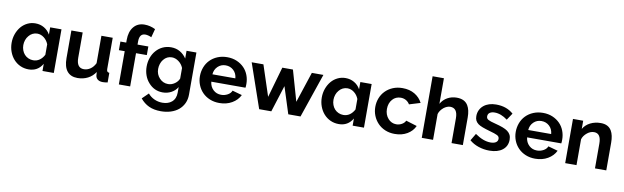

<svg xmlns="http://www.w3.org/2000/svg" viewBox="-52 -1379 7283 2241"><g transform="rotate(10 3589.5 -258.5)"><path d="M441 -85V0H575V-517H441V-431Q414 -479 368 -506Q322 -533 264 -533Q215 -533 172 -512.5Q129 -492 97 -455Q65 -417 47 -367.5Q29 -318 29 -262Q29 -206 47.5 -156Q66 -106 99 -69Q133 -31 178.5 -10.5Q224 10 277 10Q386 10 441 -85ZM311 -104Q281 -104 254 -116Q227 -128 208 -149Q189 -170 178.5 -198.5Q168 -227 168 -259Q168 -290 178 -319Q188 -348 207 -370Q225 -393 251 -406Q277 -419 306 -419Q350 -419 386.5 -390.5Q423 -362 441 -316V-192Q420 -151 387 -127.5Q354 -104 311 -104Z M1067 -98 1070 -56Q1074 -27 1096.5 -10.5Q1119 6 1155 6Q1181 6 1213 0V-114Q1196 -115 1188.5 -124Q1181 -133 1181 -154V-524H1047V-199Q1024 -152 988 -128Q952 -104 912 -104Q825 -104 825 -225V-524H691V-196Q691 -94 733 -42Q775 10 856 10Q923 10 977.5 -17.5Q1032 -45 1067 -98Z M1480 -394H1608V-496H1480V-533Q1480 -627 1550 -627Q1567 -627 1587.5 -621.5Q1608 -616 1623 -608L1650 -709Q1587 -740 1521 -740Q1440 -740 1393 -683Q1346 -626 1346 -528V-496H1277V-394H1346V0H1480Z M2039 -91V-25Q2039 48 1992 87Q1950 122 1882 122Q1831 122 1785.5 101Q1740 80 1710 43L1637 114Q1681 168 1740 195.5Q1799 223 1882 223Q1945 223 1998.5 206Q2052 189 2091 157Q2130 124 2151.5 78Q2173 32 2173 -25V-524H2056V-432Q2025 -479 1978.5 -506Q1932 -533 1873 -533Q1820 -533 1775 -512.5Q1730 -492 1697 -454Q1664 -417 1646.5 -367.5Q1629 -318 1629 -262Q1629 -208 1646 -160Q1663 -112 1695 -76Q1763 3 1865 3Q1920 3 1966.5 -22Q2013 -47 2039 -91ZM1808 -149Q1766 -194 1766 -258Q1766 -289 1775.5 -318.5Q1785 -348 1803 -370Q1842 -419 1902 -419Q1944 -419 1982.5 -390.5Q2021 -362 2039 -317V-192Q2025 -155 1989 -130Q1952 -104 1910 -104Q1850 -104 1808 -149Z M2781 -127 2666 -159Q2654 -127 2618.5 -107.5Q2583 -88 2542 -88Q2487 -88 2449 -123Q2409 -160 2403 -219H2808Q2811 -230 2811 -264Q2811 -318 2792.5 -367Q2774 -416 2739 -452Q2702 -490 2651 -511.5Q2600 -533 2538 -533Q2476 -533 2424 -511.5Q2372 -490 2335 -452Q2299 -415 2280 -365Q2261 -315 2261 -259Q2261 -205 2280.5 -156Q2300 -107 2336 -70Q2373 -32 2424.5 -11Q2476 10 2537 10Q2622 10 2686.5 -27.5Q2751 -65 2781 -127ZM2444 -400Q2482 -436 2536 -436Q2591 -436 2629.5 -400.5Q2668 -365 2673 -306H2401Q2405 -363 2444 -400Z M3678 -524H3541L3421 -160L3317 -524H3191L3087 -160L2967 -524H2828L3009 0H3153L3253 -316L3354 0H3499Z M4117 -85V0H4251V-517H4117V-431Q4090 -479 4044 -506Q3998 -533 3940 -533Q3891 -533 3848 -512.5Q3805 -492 3773 -455Q3741 -417 3723 -367.5Q3705 -318 3705 -262Q3705 -206 3723.5 -156Q3742 -106 3775 -69Q3809 -31 3854.5 -10.5Q3900 10 3953 10Q4062 10 4117 -85ZM3987 -104Q3957 -104 3930 -116Q3903 -128 3884 -149Q3865 -170 3854.5 -198.5Q3844 -227 3844 -259Q3844 -290 3854 -319Q3864 -348 3883 -370Q3901 -393 3927 -406Q3953 -419 3982 -419Q4026 -419 4062.5 -390.5Q4099 -362 4117 -316V-192Q4096 -151 4063 -127.5Q4030 -104 3987 -104Z M4414 -72Q4451 -33 4502.5 -11.5Q4554 10 4616 10Q4701 10 4763.5 -27Q4826 -64 4854 -126L4723 -166Q4711 -139 4680.5 -121.5Q4650 -104 4614 -104Q4586 -104 4561 -115.5Q4536 -127 4518 -148Q4477 -194 4477 -262Q4477 -331 4517 -376Q4535 -397 4560 -408Q4585 -419 4614 -419Q4648 -419 4676 -403.5Q4704 -388 4721 -359L4852 -399Q4821 -461 4760 -497Q4699 -533 4615 -533Q4553 -533 4501.5 -511.5Q4450 -490 4413 -452Q4377 -415 4358 -366Q4339 -317 4339 -262Q4339 -208 4358.5 -159Q4378 -110 4414 -72Z M5391 -469Q5352 -533 5258 -533Q5198 -533 5148.5 -505.5Q5099 -478 5070 -427V-730H4936V0H5070V-306Q5082 -349 5125 -385Q5143 -399 5163 -407Q5183 -415 5201 -415Q5289 -415 5289 -294V0H5423V-327Q5423 -417 5391 -469Z M5950 -156Q5950 -189 5938.5 -212.5Q5927 -236 5903 -254Q5880 -271 5843 -285Q5806 -299 5747 -314Q5693 -327 5667 -341Q5655 -348 5649.5 -357Q5644 -366 5644 -380Q5644 -409 5666 -424Q5688 -439 5724 -439Q5799 -439 5876 -381L5930 -462Q5850 -534 5725 -534Q5635 -534 5578 -488Q5550 -465 5534.5 -432.5Q5519 -400 5519 -361Q5519 -331 5529 -310Q5539 -289 5561 -272Q5581 -257 5615.5 -244Q5650 -231 5706 -215Q5766 -199 5794 -185Q5821 -172 5821 -144Q5821 -116 5798 -101Q5775 -86 5735 -86Q5649 -86 5551 -155L5501 -71Q5546 -32 5608.5 -11Q5671 10 5738 10Q5836 10 5893 -34.5Q5950 -79 5950 -156Z M6524 -127 6409 -159Q6397 -127 6361.5 -107.5Q6326 -88 6285 -88Q6230 -88 6192 -123Q6152 -160 6146 -219H6551Q6554 -230 6554 -264Q6554 -318 6535.5 -367Q6517 -416 6482 -452Q6445 -490 6394 -511.5Q6343 -533 6281 -533Q6219 -533 6167 -511.5Q6115 -490 6078 -452Q6042 -415 6023 -365Q6004 -315 6004 -259Q6004 -205 6023.5 -156Q6043 -107 6079 -70Q6116 -32 6167.5 -11Q6219 10 6280 10Q6365 10 6429.5 -27.5Q6494 -65 6524 -127ZM6187 -400Q6225 -436 6279 -436Q6334 -436 6372.5 -400.5Q6411 -365 6416 -306H6144Q6148 -363 6187 -400Z M7093 -468Q7055 -533 6965 -533Q6896 -533 6841 -505Q6786 -477 6757 -427V-524H6636V0H6770V-306Q6782 -350 6826 -385Q6864 -415 6906 -415Q6989 -415 6989 -294V0H7123V-327Q7123 -417 7093 -468Z"/></g></svg>

Font: RT Raleway Bold
Style: Regular
Weight: 400
Designer: Matt McInerney, Pablo Impallari, Rodrigo Fuenzalida — Edited by Milan Moffatt in April 2016
Foundry: Matt McInerney, Pablo Impallari, Rodrigo Fuenzalida — Edited by Milan Moffatt in April 2016
Version: Version 3.001